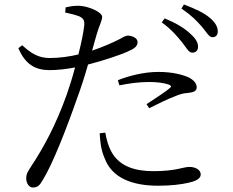

<svg xmlns="http://www.w3.org/2000/svg" viewBox="-20 -796 1040 857"><path d="M792 -608C812 -583 822 -561 838 -561C853 -561 864 -570 864 -587C864 -606 854 -624 829 -646C804 -670 766 -693 715 -714L702 -696C744 -666 771 -634 792 -608ZM880 -678C902 -653 912 -630 928 -630C942 -630 952 -638 952 -655C952 -676 942 -695 916 -717C891 -738 854 -756 801 -776L790 -758C835 -727 858 -703 880 -678ZM513 -415C556 -424 602 -430 646 -430C676 -430 710 -427 734 -418C743 -415 747 -410 739 -404C726 -391 668 -353 634 -331L646 -313C680 -330 728 -354 758 -365C784 -376 799 -380 818 -381C842 -384 858 -388 858 -406C858 -423 846 -438 823 -450C799 -461 754 -475 687 -475C621 -475 554 -457 506 -438ZM450 -204C455 -175 464 -139 483 -109C518 -55 579 -32 665 -32C766 -32 797 -51 826 -51C849 -51 876 -40 876 -17C876 3 849 14 820 20C789 27 745 33 686 33C570 33 479 -2 447 -90C430 -128 427 -166 425 -201ZM79 -594 62 -581C94 -505 142 -483 201 -483C237 -483 279 -488 315 -495C304 -453 291 -411 278 -374C228 -234 172 -134 122 -58C106 -32 97 -22 97 0C97 22 110 41 126 41C147 41 157 32 170 9C214 -61 277 -222 324 -357C342 -405 359 -459 373 -508C445 -526 524 -554 546 -564C583 -580 594 -590 594 -609C594 -627 568 -637 551 -637C543 -637 532 -632 517 -623C486 -607 444 -588 391 -570L411 -641C422 -680 436 -704 436 -721C435 -744 372 -768 337 -770C312 -771 294 -768 273 -763L271 -740C292 -736 315 -730 334 -723C352 -714 358 -705 356 -683C353 -652 343 -605 330 -553C293 -544 247 -537 200 -537C152 -538 121 -556 79 -594Z"/></svg>

Font: Harano Aji Mincho K1
Style: Regular
Weight: 400
Foundry: Masamichi Hosoda
Version: HaranoAjiMinchoK1-Regular version 20230610;ttx 4.39.4